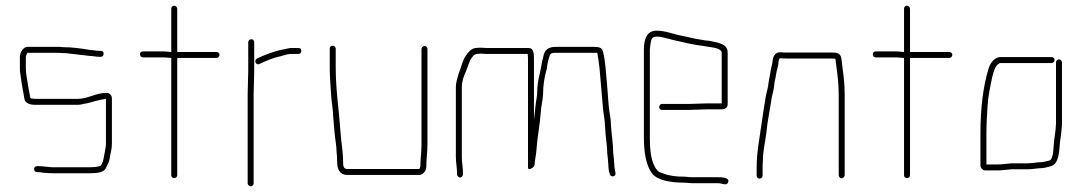

<svg xmlns="http://www.w3.org/2000/svg" viewBox="-20 -625 3809 676"><path d="M335 -446H328C320 -446 305 -449 298 -449C268 -454 235 -459 201 -459C194 -460 188 -460 181 -460H77C62 -460 50 -440 50 -425V-383C50 -371 53 -358 54 -348C57 -324 62 -302 66 -277C68 -262 85 -256 103 -256H254C267 -256 273 -260 285 -261C307 -266 329 -274 353 -277V-118C353 -112 352 -106 351 -101C348 -89 344 -40 330 -40C320 -37 307 -36 295 -36H169C151 -36 133 -40 117 -40H111C105 -40 100 -36 100 -30C100 -24 104 -19 110 -19H116C120 -19 125 -18 130 -17C141 -16 157 -15 169 -15H295C319 -15 347 -17 353 -34L360 -48C363 -53 365 -59 366 -66C368 -84 374 -98 374 -118V-278C374 -289 366 -298 355 -298C317 -298 290 -277 254 -277H103C98 -277 93 -278 88 -279L87 -280C84 -298 79 -319 77 -335C75 -351 71 -366 71 -383V-425C71 -427 74 -436 77 -439H180C187 -439 194 -439 201 -438C207 -438 213 -438 219 -437C245 -434 273 -431 297 -428C306 -428 320 -425 328 -425H335C341 -425 345 -430 345 -436C345 -442 341 -446 335 -446Z M583 -594V-442H580C571 -443 563 -444 555 -444H483C477 -444 473 -440 473 -434C473 -428 477 -423 483 -423H555C564 -423 575 -421 583 -421V-8C583 -2 587 2 593 2C599 2 604 -2 604 -8V-421H742C748 -421 753 -426 753 -432C753 -438 748 -442 742 -442H604V-594C604 -600 599 -605 593 -605C587 -605 583 -600 583 -594Z M1041 -446C1041 -452 1037 -456 1031 -456H1003C989 -454 976 -450 963 -448C937 -441 907 -430 885 -419C872 -412 882 -393 894 -400C915 -410 942 -422 968 -427C979 -430 992 -435 1004 -435H1031C1037 -435 1041 -440 1041 -446ZM854 -476V-374C854 -350 852 -320 852 -294V21C852 26 858 31 863 31C868 31 873 26 873 21V-294C873 -319 875 -351 875 -374V-476C875 -482 871 -487 865 -487C859 -487 854 -482 854 -476Z M1141 -454V-386C1141 -354 1144 -320 1146 -288C1147 -269 1153 -235 1153 -216C1154 -196 1157 -177 1158 -157C1160 -134 1165 -111 1165 -91C1166 -79 1167 -70 1167 -56C1167 -29 1176 -9 1203 -9H1455C1470 -9 1481 -24 1481 -39C1481 -64 1485 -89 1485 -117V-452C1485 -458 1481 -463 1475 -463C1469 -463 1464 -458 1464 -452V-117C1464 -90 1460 -64 1460 -39C1460 -37 1458 -30 1455 -30H1203C1189 -30 1188 -41 1188 -56C1188 -95 1181 -122 1179 -159C1174 -234 1162 -308 1162 -386V-454C1162 -460 1157 -464 1151 -464C1145 -464 1141 -460 1141 -454Z M1610 -11V-18C1610 -36 1606 -52 1606 -71V-317C1606 -339 1613 -358 1621 -375C1630 -397 1633 -415 1648 -430C1654 -436 1663 -436 1677 -436C1685 -435 1692 -435 1698 -435H1838C1839 -428 1839 -419 1839 -410V-36C1839 -30 1842 -28 1849 -31C1857 -35 1861 -39 1862 -43C1863 -64 1868 -80 1869 -100C1872 -144 1881 -185 1884 -230C1885 -252 1891 -271 1892 -292C1892 -326 1897 -355 1905 -382C1907 -398 1911 -422 1918 -434C1921 -439 1930 -439 1937 -439H2083C2086 -420 2089 -404 2091 -383C2095 -338 2099 -289 2103 -244C2104 -227 2110 -202 2110 -184L2112 -154C2114 -131 2118 -108 2118 -85C2119 -74 2121 -65 2121 -54C2122 -49 2122 -45 2122 -41C2122 -36 2123 -30 2124 -22L2127 -12C2130 1 2150 -3 2147 -16L2145 -27C2144 -33 2143 -38 2143 -41C2143 -46 2143 -50 2142 -55C2142 -66 2140 -75 2139 -86C2139 -119 2133 -151 2131 -185C2131 -195 2130 -206 2128 -218C2121 -254 2121 -292 2117 -331C2113 -370 2112 -409 2103 -443C2100 -459 2086 -460 2068 -460H1937C1910 -460 1897 -449 1893 -426C1888 -408 1885 -388 1881 -368C1875 -346 1871 -320 1871 -293C1870 -284 1869 -274 1867 -265C1864 -245 1863 -223 1860 -202V-410C1860 -433 1861 -456 1841 -456H1698C1693 -456 1686 -456 1677 -457C1668 -457 1661 -457 1654 -456C1639 -454 1628 -441 1621 -430C1608 -412 1604 -388 1595 -366L1591 -352C1588 -343 1585 -329 1585 -317V-72C1585 -52 1589 -36 1589 -18V-11C1589 -6 1595 0 1600 0C1605 0 1610 -6 1610 -11Z M2387 -3C2362 -3 2335 -6 2316 -14C2307 -17 2298 -19 2293 -27C2272 -52 2268 -96 2268 -142V-449C2268 -454 2269 -460 2270 -468C2273 -485 2273 -496 2292 -496C2298 -496 2303 -496 2307 -495C2319 -492 2337 -488 2351 -484C2387 -476 2421 -467 2458 -463L2475 -460C2489 -458 2521 -455 2521 -439V-261H2468C2455 -261 2420 -259 2406 -259H2311C2305 -259 2301 -254 2301 -248C2301 -242 2305 -238 2311 -238H2406C2420 -238 2455 -240 2468 -240H2522C2532 -240 2542 -247 2542 -257V-440C2542 -472 2506 -475 2479 -481L2461 -483C2456 -484 2450 -485 2444 -486C2423 -489 2402 -495 2381 -499C2352 -504 2324 -517 2292 -517C2256 -517 2247 -486 2247 -449V-142C2247 -90 2254 -43 2276 -14C2296 11 2344 18 2387 18C2397 18 2407 20 2417 20H2509C2522 20 2539 31 2544 16C2549 1 2524 -1 2509 -1H2417C2406 -1 2398 -3 2387 -3Z M2665 -7V-34C2665 -39 2665 -48 2666 -59C2666 -94 2674 -122 2678 -156C2682 -200 2691 -237 2697 -281C2701 -298 2704 -308 2706 -325C2706 -336 2711 -350 2712 -361C2714 -376 2721 -393 2721 -408C2722 -412 2722 -420 2728 -420C2735 -419 2743 -419 2750 -419H2907C2912 -419 2916 -419 2920 -418H2921C2922 -414 2923 -409 2923 -404C2928 -368 2933 -332 2933 -292V-8C2933 -3 2938 3 2943 3C2948 3 2954 -3 2954 -8V-292C2954 -322 2951 -353 2947 -381C2945 -395 2944 -413 2941 -425C2936 -439 2924 -440 2907 -440H2750C2743 -440 2736 -440 2729 -441C2709 -442 2702 -427 2700 -410C2700 -401 2695 -387 2694 -380C2692 -364 2687 -344 2685 -327C2683 -310 2679 -302 2676 -284C2671 -253 2666 -224 2662 -194C2655 -142 2644 -91 2644 -34V-7C2644 -1 2648 4 2654 4C2660 4 2665 -1 2665 -7Z M3163 -594V-442H3160C3151 -443 3143 -444 3135 -444H3063C3057 -444 3053 -440 3053 -434C3053 -428 3057 -423 3063 -423H3135C3144 -423 3155 -421 3163 -421V-8C3163 -2 3167 2 3173 2C3179 2 3184 -2 3184 -8V-421H3322C3328 -421 3333 -426 3333 -432C3333 -438 3328 -442 3322 -442H3184V-594C3184 -600 3179 -605 3173 -605C3167 -605 3163 -600 3163 -594Z M3682 -424H3502C3483 -424 3468 -405 3462 -388C3441 -322 3432 -242 3432 -154V-43C3432 -34 3440 -25 3449 -25H3493C3508 -25 3527 -28 3542 -29H3599C3616 -29 3632 -33 3648 -33C3657 -33 3672 -38 3680 -40C3709 -48 3709 -92 3712 -125L3715 -146C3717 -163 3718 -168 3719 -187V-405C3719 -411 3714 -416 3708 -416C3702 -416 3698 -411 3698 -405V-188C3697 -169 3696 -166 3694 -149L3691 -127C3689 -109 3690 -65 3675 -60L3659 -56C3654 -55 3650 -54 3647 -54C3631 -54 3615 -50 3599 -50H3541C3528 -49 3507 -46 3493 -46H3453V-154C3453 -186 3455 -221 3457 -252C3459 -288 3467 -321 3473 -352C3477 -366 3482 -390 3493 -398C3496 -401 3499 -403 3502 -403H3682C3688 -403 3693 -408 3693 -414C3693 -420 3688 -424 3682 -424Z"/></svg>

Font: Electronic
Style: Thn
Weight: 100
Version: Version 1.011